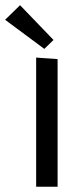

<svg xmlns="http://www.w3.org/2000/svg" viewBox="-84 -726 305 734"><path d="M136.2 -500V-12.2H54.2V-505.9ZM85.4 -539.1 -64.5 -650.4 -7.3 -706.1 120.6 -573.2Z"/></svg>

Font: Englebert
Style: Regular
Weight: 400
Designer: Astigmatic (AOETI)
Foundry: Astigmatic (AOETI)
Version: Version 1.000